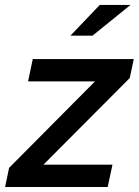

<svg xmlns="http://www.w3.org/2000/svg" viewBox="-46 -746 553 766"><path d="M-25.7 0 -9.7 -76.3 333 -421.3H66L84.7 -510.3H487.7L471.7 -434.7L127.3 -89H402.7L383.7 0ZM235 -603.7 352 -726.3H474.7L323 -603.7Z"/></svg>

Font: Red Hat Display VF
Style: Italic
Weight: 300
Italic angle: -12°
Designer: Pentagram, MCKL
Foundry: Pentagram, MCKL
Version: Version 1.010